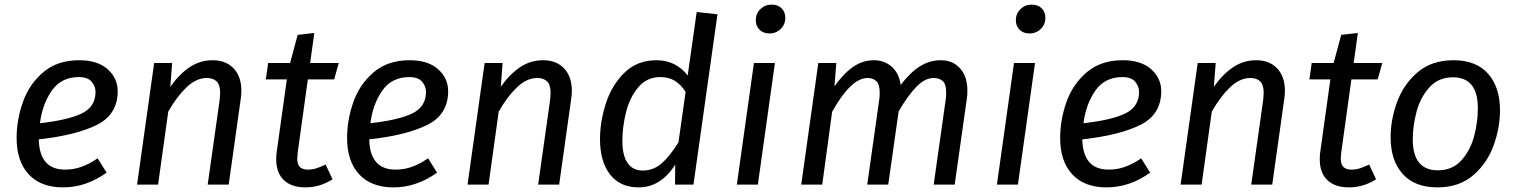

<svg xmlns="http://www.w3.org/2000/svg" viewBox="-20 -800 6572 832"><path d="M148 -196Q151 -65 262 -65Q299 -65 333 -77Q367 -89 403 -114L442 -52Q353 12 253 12Q157 12 104.5 -44.5Q52 -101 52 -202Q52 -281 79.5 -358.5Q107 -436 168 -487.5Q229 -539 323 -539Q403 -539 446.5 -500Q490 -461 490 -405Q490 -304 400 -259Q310 -214 148 -196ZM394 -402Q394 -426 377 -446Q360 -466 322 -466Q246 -466 205 -408Q164 -350 153 -266Q277 -280 335.5 -309Q394 -338 394 -402Z M1026 -406Q1026 -390 1023 -370L971 0H880L932 -368Q934 -390 934 -397Q934 -432 919 -447Q904 -462 876 -462Q830 -462 787.5 -421Q745 -380 709 -316L665 0H574L648 -527H726L718 -424Q757 -479 802 -509Q847 -539 901 -539Q959 -539 992.5 -503.5Q1026 -468 1026 -406Z M1270 -139Q1268 -119 1268 -113Q1268 -88 1279.5 -76.5Q1291 -65 1315 -65Q1333 -65 1350.5 -70.5Q1368 -76 1391 -87L1421 -23Q1366 12 1304 12Q1243 12 1210 -19.5Q1177 -51 1177 -109Q1177 -130 1179 -141L1223 -456H1132L1142 -527H1237L1270 -649L1342 -657L1324 -527H1448L1428 -456H1314Z M1580 -196Q1583 -65 1694 -65Q1731 -65 1765 -77Q1799 -89 1835 -114L1874 -52Q1785 12 1685 12Q1589 12 1536.5 -44.5Q1484 -101 1484 -202Q1484 -281 1511.5 -358.5Q1539 -436 1600 -487.5Q1661 -539 1755 -539Q1835 -539 1878.5 -500Q1922 -461 1922 -405Q1922 -304 1832 -259Q1742 -214 1580 -196ZM1826 -402Q1826 -426 1809 -446Q1792 -466 1754 -466Q1678 -466 1637 -408Q1596 -350 1585 -266Q1709 -280 1767.5 -309Q1826 -338 1826 -402Z M2458 -406Q2458 -390 2455 -370L2403 0H2312L2364 -368Q2366 -390 2366 -397Q2366 -432 2351 -447Q2336 -462 2308 -462Q2262 -462 2219.5 -421Q2177 -380 2141 -316L2097 0H2006L2080 -527H2158L2150 -424Q2189 -479 2234 -509Q2279 -539 2333 -539Q2391 -539 2424.5 -503.5Q2458 -468 2458 -406Z M3089 -738 2985 0H2905L2906 -87Q2877 -40 2837 -14Q2797 12 2747 12Q2667 12 2623.5 -44Q2580 -100 2580 -197Q2580 -273 2605.5 -352Q2631 -431 2686 -485Q2741 -539 2825 -539Q2908 -539 2960 -473L2999 -748ZM2677 -190Q2677 -125 2700 -93Q2723 -61 2765 -61Q2811 -61 2846 -91Q2881 -121 2920 -183L2951 -402Q2930 -434 2904 -450Q2878 -466 2842 -466Q2783 -466 2746 -422Q2709 -378 2693 -314.5Q2677 -251 2677 -190Z M3264 0H3173L3247 -527H3338ZM3255 -712Q3255 -741 3275 -760.5Q3295 -780 3324 -780Q3351 -780 3367 -764Q3383 -748 3383 -723Q3383 -694 3363 -674.5Q3343 -655 3314 -655Q3287 -655 3271 -671.5Q3255 -688 3255 -712Z M4172 -408Q4172 -386 4170 -375L4117 0H4026L4078 -368Q4080 -380 4080 -399Q4080 -435 4065.5 -448.5Q4051 -462 4026 -462Q3987 -462 3949.5 -422.5Q3912 -383 3874 -317L3829 0H3738L3790 -368Q3792 -380 3792 -399Q3792 -435 3777.5 -448.5Q3763 -462 3739 -462Q3668 -462 3586 -316L3543 0H3452L3526 -527H3604L3596 -426Q3635 -481 3676.5 -510Q3718 -539 3768 -539Q3812 -539 3844 -511Q3876 -483 3883 -432Q3923 -485 3965.5 -512Q4008 -539 4056 -539Q4109 -539 4140.5 -503.5Q4172 -468 4172 -408Z M4391 0H4300L4374 -527H4465ZM4382 -712Q4382 -741 4402 -760.5Q4422 -780 4451 -780Q4478 -780 4494 -764Q4510 -748 4510 -723Q4510 -694 4490 -674.5Q4470 -655 4441 -655Q4414 -655 4398 -671.5Q4382 -688 4382 -712Z M4670 -196Q4673 -65 4784 -65Q4821 -65 4855 -77Q4889 -89 4925 -114L4964 -52Q4875 12 4775 12Q4679 12 4626.5 -44.5Q4574 -101 4574 -202Q4574 -281 4601.5 -358.5Q4629 -436 4690 -487.5Q4751 -539 4845 -539Q4925 -539 4968.5 -500Q5012 -461 5012 -405Q5012 -304 4922 -259Q4832 -214 4670 -196ZM4916 -402Q4916 -426 4899 -446Q4882 -466 4844 -466Q4768 -466 4727 -408Q4686 -350 4675 -266Q4799 -280 4857.5 -309Q4916 -338 4916 -402Z M5548 -406Q5548 -390 5545 -370L5493 0H5402L5454 -368Q5456 -390 5456 -397Q5456 -432 5441 -447Q5426 -462 5398 -462Q5352 -462 5309.5 -421Q5267 -380 5231 -316L5187 0H5096L5170 -527H5248L5240 -424Q5279 -479 5324 -509Q5369 -539 5423 -539Q5481 -539 5514.5 -503.5Q5548 -468 5548 -406Z M5792 -139Q5790 -119 5790 -113Q5790 -88 5801.5 -76.5Q5813 -65 5837 -65Q5855 -65 5872.5 -70.5Q5890 -76 5913 -87L5943 -23Q5888 12 5826 12Q5765 12 5732 -19.5Q5699 -51 5699 -109Q5699 -130 5701 -141L5745 -456H5654L5664 -527H5759L5792 -649L5864 -657L5846 -527H5970L5950 -456H5836Z M6006 -206Q6006 -280 6033.5 -356.5Q6061 -433 6122 -486Q6183 -539 6279 -539Q6376 -539 6428 -481Q6480 -423 6480 -321Q6480 -248 6453 -171.5Q6426 -95 6365 -41.5Q6304 12 6208 12Q6111 12 6058.5 -46Q6006 -104 6006 -206ZM6384 -331Q6384 -465 6276 -465Q6213 -465 6174 -421.5Q6135 -378 6118.5 -316.5Q6102 -255 6102 -196Q6102 -62 6211 -62Q6274 -62 6313 -105.5Q6352 -149 6368 -210.5Q6384 -272 6384 -331Z"/></svg>

Font: Fira Sans
Style: Italic
Weight: 400
Italic angle: -8°
Designer: bBox Type GmbH & Carrois Corporate GbR & Edenspiekermann AG
Foundry: bBox Type GmbH & Carrois Corporate GbR & Edenspiekermann AG
Version: Version 4.301